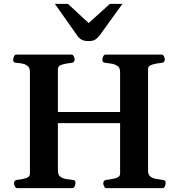

<svg xmlns="http://www.w3.org/2000/svg" viewBox="-20 -976 923 996"><path d="M69.3 0Q61 0 56.9 -9.8Q52.7 -19.5 52.7 -24.9Q52.7 -41 68.8 -43Q92.8 -44.9 114 -51.5Q135.3 -58.1 135.3 -74.2V-602.5Q135.3 -623.5 124 -633.1Q112.8 -642.6 96.9 -645.8Q81.1 -648.9 65.9 -649.9Q55.7 -650.9 52 -654.1Q48.3 -657.2 48.3 -668Q48.3 -673.3 52.5 -683.1Q56.6 -692.9 64.9 -692.9H350.6Q358.9 -692.9 363 -683.1Q367.2 -673.3 367.2 -668Q367.2 -651.9 351.1 -649.9Q326.7 -647.9 303.5 -641.4Q280.3 -634.8 280.3 -618.7V-90.3Q280.3 -69.3 292.5 -59.8Q304.7 -50.3 322 -47.6Q339.4 -44.9 354 -43Q364.3 -42 367.9 -39.1Q371.6 -36.1 371.6 -24.9Q371.6 -19.5 367.4 -9.8Q363.3 0 355 0ZM532.2 0Q523.9 0 519.8 -9.8Q515.6 -19.5 515.6 -24.9Q515.6 -41 531.7 -43Q555.7 -44.9 579.3 -51.5Q603 -58.1 603 -74.2V-602.5Q603 -623.5 590.6 -632.8Q578.1 -642.1 561 -645.3Q543.9 -648.4 528.8 -649.9Q518.6 -650.9 514.9 -654.1Q511.2 -657.2 511.2 -668Q511.2 -673.3 515.4 -683.1Q519.5 -692.9 527.8 -692.9H818.4Q826.7 -692.9 830.8 -683.1Q835 -673.3 835 -668Q835 -651.9 818.8 -649.9Q794.4 -647.9 771.2 -641.4Q748 -634.8 748 -618.7V-90.3Q748 -69.3 760.3 -60.1Q772.5 -50.8 789.8 -47.9Q807.1 -44.9 821.8 -43Q832 -42 835.7 -39.1Q839.4 -36.1 839.4 -24.9Q839.4 -19.5 835.2 -9.8Q831.1 0 822.8 0ZM246.1 -337.4V-395H635.7V-337.4ZM439.9 -762.7Q417.5 -762.7 404.3 -769.8Q391.1 -776.9 383.3 -787.6L264.6 -956.1H332L439.9 -856.4L550.3 -956.1H615.2L496.6 -792Q488.3 -780.3 475.6 -771.5Q462.9 -762.7 439.9 -762.7Z"/></svg>

Font: Gelasio SemiBold
Style: Regular
Weight: 600
Designer: Eben Sorkin
Foundry: Eben Sorkin
Version: Version 1.008